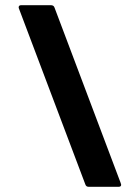

<svg xmlns="http://www.w3.org/2000/svg" viewBox="-20 -720 510 740"><path d="M309 -9 53 -687Q52 -689 52 -692Q52 -700 62 -700H176Q187 -700 190 -691L445 -15Q447 -9 447 -8Q447 0 437 0H322Q312 0 309 -9Z"/></svg>

Font: Barlow GEO Bold
Style: Regular
Weight: 700
Designer: Jeremy Tribby
Foundry: Tribby Type
Version: Version 1.408